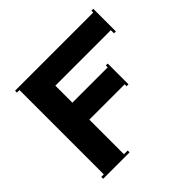

<svg xmlns="http://www.w3.org/2000/svg" viewBox="-174 -897 1079 1079"><g transform="rotate(-45 365.5 -357.5)"><path d="M64.9 0V-15.1H85V-685.1H64.9V-700.2H686V-714.8H701.2V-535.2H686V-560.1H245.1V-424.8H525.9V-439.9H541V-274.9H525.9V-290H245.1V-15.1H274.9V0Z"/></g></svg>

Font: Copperplate CC
Style: Bold
Weight: 700
Designer: indestructible type*
Foundry: Cowboy Collective
Version: Version 1.000